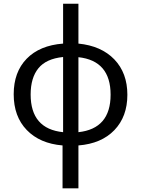

<svg xmlns="http://www.w3.org/2000/svg" viewBox="-20 -780 765 1040"><path d="M404.8 -470.2V-64Q579.1 -83 579.1 -267.1Q579.1 -451.2 404.8 -470.2ZM146 -268.1Q146 -82 321.8 -64V-471.2Q230 -461.9 188 -410.2Q146 -358.4 146 -268.1ZM404.8 7.8V240.2H318.8V7.8Q195.8 -2.4 125 -75.7Q54.2 -148.9 54.2 -269.5Q54.2 -389.6 124.5 -461.9Q194.8 -534.2 321.8 -543.9V-759.8H404.8V-543.9Q528.3 -531.7 599.1 -458.5Q669.9 -384.8 669.9 -266.6Q669.9 -148.4 599.6 -75.2Q529.3 -2 404.8 7.8Z"/></svg>

Font: NotoSans
Style: Regular
Weight: 400
Designer: Monotype Design team
Foundry: Monotype Imaging Inc.
Version: Version 1.04